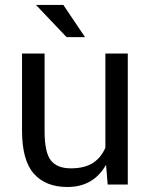

<svg xmlns="http://www.w3.org/2000/svg" viewBox="-20 -744 606 774"><path d="M407.7 -77.1 406.2 -77.6Q381.8 -35.2 343.3 -12.7Q304.7 9.8 251.5 9.8Q163.6 9.8 116.2 -44.2Q68.8 -98.1 68.8 -217.3V-528.3H159.7V-216.3Q159.7 -129.4 185.1 -97.4Q210.4 -65.4 265.6 -65.4Q320.3 -65.4 353.8 -86.7Q387.2 -107.9 404.8 -148.4V-528.3H495.1V0H414.1ZM322.8 -594.2H248.5L125 -724.1H235.4Z"/></svg>

Font: Roboto Web
Style: Regular
Weight: 400
Designer: Google
Version: Version 1.200310; 2013